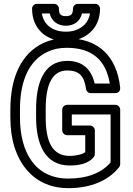

<svg xmlns="http://www.w3.org/2000/svg" viewBox="-20 -945 692 1000"><path d="M84 -334V-376C84 -533 137 -633 227 -675C256 -689 289 -696 327 -696C461 -696 531 -632 552 -510H473C457 -581 412 -628 331 -628C203 -628 168 -504 168 -377V-334C168 -200 211 -83 343 -83C388 -83 441 -91 469 -128C472 -132 474 -138 474 -143V-266C474 -281 460 -291 449 -291H354V-349H556V-99C511 -46 437 -15 336 -15C164 -15 84 -150 84 -334ZM343 -133C254 -133 218 -204 218 -334V-377C218 -504 251 -578 331 -578C393 -578 419 -548 428 -482C429 -471 439 -460 452 -460H581C602 -460 607 -478 606 -488C589 -651 493 -746 327 -746C283 -746 243 -738 206 -721C92 -668 34 -543 34 -376V-334C34 -277 41 -225 55 -180C94 -56 186 35 336 35C452 35 545 -4 601 -75C604 -79 606 -84 606 -90V-374C606 -385 596 -399 581 -399H329C318 -399 304 -389 304 -374V-266C304 -255 314 -241 329 -241H424V-153C411 -142 379 -133 343 -133ZM198 -875H239C249 -832 283 -811 324 -811C366 -811 398 -835 407 -875H449C441 -829 413 -803 377 -789C361 -783 344 -780 324 -780C253 -780 208 -816 198 -875ZM324 -730C349 -730 373 -734 395 -743C453 -765 501 -816 501 -900C501 -911 491 -925 476 -925H385C374 -925 360 -915 360 -900C360 -870 349 -861 324 -861C297 -861 287 -869 287 -900C287 -911 277 -925 262 -925H172C161 -925 147 -915 147 -900C147 -792 224 -730 324 -730Z"/></svg>

Font: Asimov
Style: NarOu
Weight: 500
Designer: Google
Version: Version 2.000980; 2014